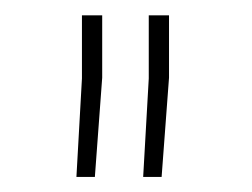

<svg xmlns="http://www.w3.org/2000/svg" viewBox="-20 -782 334 254"><path d="M81.1 -547.9 88.4 -678.2V-761.7H115.2V-679.2L105.5 -547.9ZM169.4 -547.9 176.8 -678.2V-761.7H203.6V-679.2L193.8 -547.9Z"/></svg>

Font: Roboto Slab Thin
Style: Regular
Weight: 100
Designer: Google
Version: Version 2.000; ttfautohint (v1.8.1.43-b0c9)